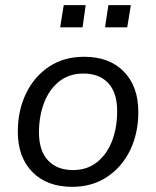

<svg xmlns="http://www.w3.org/2000/svg" viewBox="-20 -715 606 744"><path d="M260 9Q162 9 105.5 -48.5Q49 -106 49 -205Q49 -287 81 -353Q113 -419 170.5 -457Q228 -495 306 -495Q404 -495 460 -437.5Q516 -380 516 -281Q516 -199 484.5 -133.5Q453 -68 395 -29.5Q337 9 260 9ZM263 -56Q318 -56 356.5 -87Q395 -118 414.5 -169.5Q434 -221 434 -284Q434 -356 399.5 -393Q365 -430 303 -430Q248 -430 209.5 -399.5Q171 -369 151 -317Q131 -265 131 -202Q131 -131 166 -93.5Q201 -56 263 -56ZM387 -609 400 -695H487L473 -609ZM213 -609 227 -695H312L300 -609Z"/></svg>

Font: Nunito Sans
Style: Italic
Weight: 400
Italic angle: -9°
Designer: Vernon Adams
Foundry: Vernon Adams
Version: Version 3.006; ttfautohint (v1.8.3)